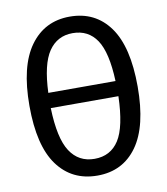

<svg xmlns="http://www.w3.org/2000/svg" viewBox="-81 -768 736 847"><g transform="rotate(-10 287.5 -344.0)"><path d="M530 -344Q530 -167 466 -77.5Q402 12 288 12Q174 12 109.5 -76Q45 -164 45 -343Q45 -520 110 -610Q175 -700 288 -700Q402 -700 466 -611.5Q530 -523 530 -344ZM137 -385H438Q433 -514 395.5 -570Q358 -626 288 -626Q219 -626 180.5 -569.5Q142 -513 137 -385ZM439 -317H136Q140 -181 178.5 -122Q217 -63 288 -63Q360 -63 397.5 -121.5Q435 -180 439 -317Z"/></g></svg>

Font: Fira Sans Extra Condensed
Style: Regular
Weight: 400
Width: 1
Designer: Carrois Corporate & Edenspiekermann AG
Foundry: Carrois Corporate GbR & Edenspiekermann AG
Version: Version 4.203